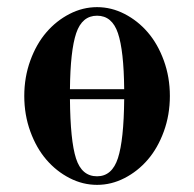

<svg xmlns="http://www.w3.org/2000/svg" viewBox="-20 -506 544 538"><path d="M48 -237C48 -201.7 53.7 -168.5 65 -137.5C76.3 -106.5 91.3 -80.2 110 -58.5C128.7 -36.8 150.3 -19.7 175 -7C199.7 5.7 225.3 12 252 12C278.7 12 304.3 5.7 329 -7C353.7 -19.7 375.3 -36.8 394 -58.5C412.7 -80.2 427.7 -106.5 439 -137.5C450.3 -168.5 456 -201.7 456 -237C456 -272.3 450.3 -305.5 439 -336.5C427.7 -367.5 412.7 -393.8 394 -415.5C375.3 -437.2 353.7 -454.3 329 -467C304.3 -479.7 278.7 -486 252 -486C225.3 -486 199.7 -479.7 175 -467C150.3 -454.3 128.7 -437.2 110 -415.5C91.3 -393.8 76.3 -367.5 65 -336.5C53.7 -305.5 48 -272.3 48 -237ZM176 -228H328C327.3 -152 321.5 -97 310.5 -63C299.5 -29 280 -12 252 -12C223.3 -12 203.7 -28.7 193 -62C182.3 -95.3 176.7 -150.7 176 -228ZM176 -256C176.7 -328 182.5 -380.3 193.5 -413C204.5 -445.7 224 -462 252 -462C280 -462 299.5 -445.7 310.5 -413C321.5 -380.3 327.3 -328 328 -256Z"/></svg>

Font: Km Standard TT
Style: Bold
Weight: 700
Designer: Alexey Kryukov <alexios@thessalonica.org.ru>
Version: Version 2.0.2